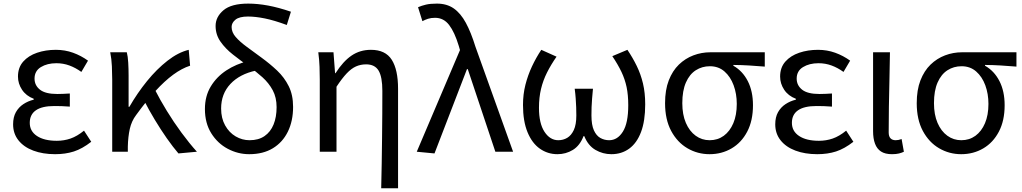

<svg xmlns="http://www.w3.org/2000/svg" viewBox="-20 -829 5586 1049"><path d="M280.9 13.4Q214 13.4 162 -6.1Q110 -25.6 80.8 -62.4Q51.6 -99.1 51.6 -149.6Q51.6 -188.8 66.7 -215.9Q81.9 -243 107.6 -260Q133.3 -277 164.2 -284.4V-289.4Q122.5 -305.2 100.4 -338.7Q78.2 -372.2 78.2 -410.5Q78.2 -460.1 106.8 -492.5Q135.4 -524.8 182.5 -540.8Q229.5 -556.8 285.4 -556.8Q334.6 -556.8 378.9 -540.9Q423.3 -524.9 460.8 -497.6L424.5 -436Q392.8 -458.9 359.2 -471.2Q325.6 -483.6 288.1 -483.6Q237.9 -483.6 203.3 -462.4Q168.7 -441.2 168.7 -399.5Q168.7 -362.5 198.4 -339Q228 -315.5 293.3 -315.5Q309.5 -315.5 325.7 -316.3Q341.9 -317.2 361.5 -318.2V-246.5Q337.7 -248.5 317.4 -249.1Q297.1 -249.7 276.5 -249.7Q209.9 -249.7 176.3 -226.5Q142.6 -203.3 142.6 -157.8Q142.6 -112.1 182 -86Q221.4 -59.8 290.4 -59.8Q329.7 -59.8 365.5 -72.1Q401.3 -84.5 439 -115.2L478.5 -54.4Q429.6 -16.3 383.6 -1.4Q337.6 13.4 280.9 13.4Z M593.1 0V-394.4Q593.1 -427.2 591.3 -466.9Q589.6 -506.5 582.2 -543.4H672.8Q678.6 -521.5 680.6 -486.8Q682.6 -452.1 682.6 -416V-245.6H687Q730.2 -320.6 783.2 -385.9Q836.2 -451.2 894.7 -496.9Q953.2 -542.7 1011.1 -556.8L1018.6 -470.1Q973.6 -455.6 926.2 -420.9Q878.9 -386.1 828.8 -331.2Q778.6 -276.2 723.4 -200.1Q698.7 -167.5 689.1 -124.6Q679.6 -81.7 678.4 -28.3V0ZM954.9 9.3Q924.7 -26 891.3 -73.6Q858 -121.2 825.7 -174.8Q793.3 -228.5 766.7 -280.6L827 -337.7Q854.2 -284.1 891.5 -223.2Q928.8 -162.2 971.6 -104.1Q1014.4 -46 1055.8 0Z M1341.4 13.4Q1280 13.4 1224.5 -16Q1169 -45.3 1134.3 -100.8Q1099.6 -156.2 1099.6 -233.4Q1099.6 -303.8 1131.6 -356.7Q1163.5 -409.5 1216.9 -444.5Q1270.4 -479.4 1334.8 -495L1378.8 -443.5Q1289.5 -424.4 1238.8 -370.3Q1188.1 -316.2 1188.1 -236Q1188.1 -182.9 1210.1 -143.7Q1232 -104.5 1267.6 -83.7Q1303.2 -62.9 1343.4 -62.9Q1392.7 -62.9 1425.5 -85.7Q1458.3 -108.4 1474.7 -148.9Q1491.2 -189.4 1491.2 -243.6Q1491.2 -296.6 1470.1 -335.9Q1448.9 -375.2 1414.2 -406.6Q1379.4 -438 1338.6 -466.6Q1294.7 -498.1 1253 -530.7Q1211.3 -563.3 1184.6 -601.6Q1157.9 -639.8 1157.9 -687.2Q1157.9 -736.7 1200.9 -773Q1243.8 -809.3 1336.4 -809.3Q1387.4 -809.3 1444.7 -798.7Q1502.1 -788 1569.5 -765L1546.9 -692.5Q1477.9 -718 1426.4 -728.4Q1374.9 -738.7 1335.1 -738.7Q1287.6 -738.7 1266.5 -721.5Q1245.4 -704.2 1245.4 -681.8Q1245.4 -652.5 1267.9 -626.7Q1290.4 -600.9 1327.4 -573.8Q1364.3 -546.8 1408.1 -514.6Q1454.8 -480.6 1494.3 -443.3Q1533.7 -406 1557.5 -358.1Q1581.3 -310.3 1581.3 -245Q1581.3 -168.1 1552.8 -109.8Q1524.4 -51.6 1471 -19.1Q1417.7 13.4 1341.4 13.4Z M2062.7 199.6Q2064.4 133.6 2065.5 64Q2066.6 -5.5 2067.4 -74.2Q2068.2 -142.8 2068.6 -208.1Q2069 -273.5 2069 -332.4Q2069 -408.5 2048.6 -442.9Q2028.1 -477.4 1980.3 -477.4Q1950.4 -477.4 1925 -466.1Q1899.7 -454.9 1874.3 -428.1Q1848.9 -401.3 1818.5 -355.2V0H1727.1V-394.4Q1727.1 -427.2 1725.8 -463.9Q1724.6 -500.7 1719 -543.4H1802L1810.7 -429.1H1813.1Q1854.6 -494 1900.8 -525.4Q1946.9 -556.8 2006.7 -556.8Q2085.9 -556.8 2120.4 -502.4Q2154.8 -448 2154.8 -344.1V199.6Z M2353.9 9.3 2257 0 2493.1 -555.4 2486.5 -578.3Q2463.8 -653.3 2433.8 -692.5Q2403.8 -731.7 2357 -731.7Q2334.8 -731.7 2318.6 -726.4Q2302.3 -721.1 2287.8 -713.3L2264 -789.6Q2283.9 -798.2 2307.5 -803.8Q2331.1 -809.3 2367 -809.3Q2421.2 -809.3 2459 -783Q2496.8 -756.7 2525.1 -704.5Q2553.4 -652.3 2577.4 -574.4L2783.3 0H2686.4L2535.7 -451.3H2531.3Z M3025.6 13.4Q2972.5 13.4 2929.7 -16.6Q2886.9 -46.6 2862.2 -106.6Q2837.4 -166.6 2837.4 -255.8Q2837.4 -313.6 2850.7 -366Q2864.1 -418.4 2886.6 -466.5Q2909.2 -514.6 2937.4 -556.8L3020.7 -519.4Q2990 -475.2 2968.6 -432.5Q2947.1 -389.8 2935.9 -343.1Q2924.7 -296.3 2924.7 -239.7Q2924.7 -155 2954.8 -109Q2985 -62.9 3030.3 -62.9Q3056.8 -62.9 3079 -75.9Q3101.2 -89 3115 -118.5Q3128.8 -148 3128.8 -198.1Q3128.8 -220.8 3128 -243.2Q3127.2 -265.6 3125.4 -290.5Q3123.7 -315.5 3119.9 -344.2H3219.7Q3216.9 -315.5 3214.9 -290.5Q3212.9 -265.6 3212.1 -243.2Q3211.4 -220.8 3211.4 -198.1Q3211.4 -146.4 3224.8 -116.9Q3238.2 -87.4 3260.3 -75.1Q3282.4 -62.9 3308.1 -62.9Q3353.6 -62.9 3383 -109.6Q3412.5 -156.3 3412.5 -253.9Q3412.5 -309.9 3403.5 -353Q3394.4 -396.1 3375.3 -436.3Q3356.1 -476.6 3325.4 -522.2L3407.9 -556.8Q3437.2 -513.3 3458.9 -468.7Q3480.7 -424.1 3492.9 -373.1Q3505.1 -322.1 3505.1 -258.6Q3505.1 -167.9 3482.2 -107.5Q3459.4 -47.2 3417.7 -16.9Q3376 13.4 3320.3 13.4Q3273.5 13.4 3233.3 -10Q3193.1 -33.4 3172.2 -85.2H3168.2Q3148.2 -33.4 3110 -10Q3071.7 13.4 3025.6 13.4Z M3856.5 13.4Q3791.3 13.4 3735.9 -18.9Q3680.5 -51.2 3647 -113.6Q3613.6 -176.1 3613.6 -265.2Q3613.6 -337.4 3633.8 -389.7Q3654.1 -442.1 3689 -476Q3724 -509.8 3768.5 -526.6Q3813 -543.4 3861.5 -543.4H4158.4V-465.1Q4112.4 -468.9 4072.2 -471.3Q4032 -473.8 3986.8 -474.2V-469.8Q4036.9 -441.5 4065.4 -386.2Q4093.9 -330.9 4093.9 -253.9Q4093.9 -169.8 4062.5 -109.9Q4031.2 -50 3977.2 -18.3Q3923.2 13.4 3856.5 13.4ZM3857.3 -62.9Q3901 -62.9 3934.3 -87.1Q3967.6 -111.4 3986.5 -155.8Q4005.4 -200.2 4005.4 -261.3Q4005.4 -316.3 3988.2 -363.1Q3971 -409.8 3938.3 -438.5Q3905.6 -467.1 3858.5 -467.1Q3815.9 -467.1 3781.7 -445.3Q3747.4 -423.4 3727.6 -378.4Q3707.8 -333.4 3707.8 -265.2Q3707.8 -202.9 3727.3 -157.5Q3746.8 -112.2 3780.8 -87.5Q3814.7 -62.9 3857.3 -62.9Z M4444.9 13.4Q4378 13.4 4326 -6.1Q4274 -25.6 4244.8 -62.4Q4215.6 -99.1 4215.6 -149.6Q4215.6 -188.8 4230.7 -215.9Q4245.9 -243 4271.6 -260Q4297.3 -277 4328.2 -284.4V-289.4Q4286.5 -305.2 4264.4 -338.7Q4242.2 -372.2 4242.2 -410.5Q4242.2 -460.1 4270.8 -492.5Q4299.4 -524.8 4346.5 -540.8Q4393.5 -556.8 4449.4 -556.8Q4498.6 -556.8 4542.9 -540.9Q4587.3 -524.9 4624.8 -497.6L4588.5 -436Q4556.8 -458.9 4523.2 -471.2Q4489.6 -483.6 4452.1 -483.6Q4401.9 -483.6 4367.3 -462.4Q4332.7 -441.2 4332.7 -399.5Q4332.7 -362.5 4362.4 -339Q4392 -315.5 4457.3 -315.5Q4473.5 -315.5 4489.7 -316.3Q4505.9 -317.2 4525.5 -318.2V-246.5Q4501.7 -248.5 4481.4 -249.1Q4461.1 -249.7 4440.5 -249.7Q4373.9 -249.7 4340.3 -226.5Q4306.6 -203.3 4306.6 -157.8Q4306.6 -112.1 4346 -86Q4385.4 -59.8 4454.4 -59.8Q4493.7 -59.8 4529.5 -72.1Q4565.3 -84.5 4603 -115.2L4642.5 -54.4Q4593.6 -16.3 4547.6 -1.4Q4501.6 13.4 4444.9 13.4Z M4853.3 13.4Q4815.9 13.4 4793.5 -1.2Q4771 -15.9 4760.6 -44.1Q4750.1 -72.3 4750.1 -112.4V-543.4H4842.3Q4841.5 -469.8 4839.5 -393.9Q4837.6 -318 4836.5 -244.8Q4835.4 -171.5 4835.4 -105.8Q4835.4 -83.3 4845.6 -73.1Q4855.7 -62.9 4873.4 -62.9Q4881 -62.9 4888.9 -64.4Q4896.8 -65.9 4906 -69.3L4918.4 0.1Q4906.8 5.7 4891.7 9.5Q4876.6 13.4 4853.3 13.4Z M5231.5 13.4Q5166.3 13.4 5110.9 -18.9Q5055.5 -51.2 5022 -113.6Q4988.6 -176.1 4988.6 -265.2Q4988.6 -337.4 5008.8 -389.7Q5029.1 -442.1 5064 -476Q5099 -509.8 5143.5 -526.6Q5188 -543.4 5236.5 -543.4H5533.4V-465.1Q5487.4 -468.9 5447.2 -471.3Q5407 -473.8 5361.8 -474.2V-469.8Q5411.9 -441.5 5440.4 -386.2Q5468.9 -330.9 5468.9 -253.9Q5468.9 -169.8 5437.5 -109.9Q5406.2 -50 5352.2 -18.3Q5298.2 13.4 5231.5 13.4ZM5232.3 -62.9Q5276 -62.9 5309.3 -87.1Q5342.6 -111.4 5361.5 -155.8Q5380.4 -200.2 5380.4 -261.3Q5380.4 -316.3 5363.2 -363.1Q5346 -409.8 5313.3 -438.5Q5280.6 -467.1 5233.5 -467.1Q5190.9 -467.1 5156.7 -445.3Q5122.4 -423.4 5102.6 -378.4Q5082.8 -333.4 5082.8 -265.2Q5082.8 -202.9 5102.3 -157.5Q5121.8 -112.2 5155.8 -87.5Q5189.7 -62.9 5232.3 -62.9Z"/></svg>

Font: Noto Sans SC Thin
Style: Regular
Weight: 100
Designer: Ryoko NISHIZUKA 西塚涼子 (kana, bopomofo & ideographs); Paul D. Hunt (Latin, Greek & Cyrillic); Sandoll Communications 산돌커뮤니
Foundry: Adobe
Version: Version 2.004-H2;hotconv 1.0.118;makeotfexe 2.5.65603